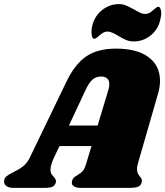

<svg xmlns="http://www.w3.org/2000/svg" viewBox="-61 -916 806 936"><path d="M611 -118Q607 -105 607 -92Q607 -81 610 -73.5Q613 -66 616.5 -61.5Q620 -57 621 -55Q631 -45 631 -35Q631 -33 629 -25Q625 -11 611.5 -5.5Q598 0 570 0H333Q312 0 300.5 -7Q289 -14 289 -26Q289 -32 292 -39Q295 -47 300.5 -51.5Q306 -56 316 -62Q332 -71 342 -82Q352 -93 359 -118L385 -204H229L202 -147Q185 -110 185 -89Q185 -77 189 -69.5Q193 -62 201 -54Q208 -46 210.5 -40.5Q213 -35 211 -26Q207 -11 194.5 -5.5Q182 0 155 0H6Q-17 0 -29 -8.5Q-41 -17 -41 -31Q-41 -47 -29.5 -56.5Q-18 -66 5 -77Q35 -92 53 -106.5Q71 -121 84 -147L262 -516Q303 -602 358.5 -640.5Q414 -679 505 -679Q607 -679 663 -637.5Q719 -596 719 -522Q719 -491 709 -458ZM415 -304 468 -480Q472 -492 472 -505Q472 -524 461.5 -533.5Q451 -543 432 -543Q408 -543 391 -529Q374 -515 357 -479L275 -304ZM514 -742Q511 -744 500 -750Q489 -756 480 -759Q471 -762 464 -762Q451 -762 441 -756Q431 -750 419 -739Q417 -737 410.5 -732Q404 -727 399 -727Q392 -727 388.5 -736Q385 -745 385 -760Q385 -776 389 -792Q401 -839 437.5 -867.5Q474 -896 519 -896Q537 -896 554 -889Q571 -882 594 -869Q613 -858 624 -853Q635 -848 646 -848Q659 -848 669 -854Q679 -860 691 -871Q693 -873 699.5 -878Q706 -883 711 -883Q717 -883 721 -874Q725 -865 725 -852Q725 -838 720 -818Q709 -771 672.5 -742.5Q636 -714 591 -714Q571 -714 554 -721Q537 -728 514 -742Z"/></svg>

Font: Shrikhand
Style: Regular
Weight: 400
Italic angle: -14°
Version: Version 1.000;PS 1.000;hotconv 1.0.88;makeotf.lib2.5.647800